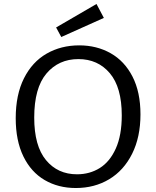

<svg xmlns="http://www.w3.org/2000/svg" viewBox="-20 -936 784 965"><path d="M59 -342Q59 -460 100.5 -542.5Q142 -625 214.5 -666.5Q287 -708 378 -708Q466 -708 536 -668.5Q606 -629 646 -551Q686 -473 686 -361Q686 -247 644 -163Q602 -79 528.5 -35Q455 9 361 9Q273 9 204.5 -31Q136 -71 97.5 -150Q59 -229 59 -342ZM592 -356Q592 -497 532 -568Q472 -639 374 -639Q275 -639 213.5 -566.5Q152 -494 152 -345Q152 -203 211 -131.5Q270 -60 367 -60Q431 -60 481.5 -91.5Q532 -123 562 -189.5Q592 -256 592 -356ZM502 -846 288 -750 262 -798 465 -916Z"/></svg>

Font: Bitter Pro
Style: Regular
Weight: 400
Designer: Sol Matas, and Bitter project Authors
Foundry: Sol Matas
Version: Version 1.010